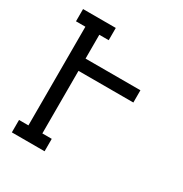

<svg xmlns="http://www.w3.org/2000/svg" viewBox="-171 -863 942 991"><g transform="rotate(30 300.0 -367.5)"><path d="M234 0H39V-74H95V-662H39V-735H234V-662H178V-520H505V-447H178V-74H234Z"/></g></svg>

Font: Iosevka HT Extended
Style: Regular
Weight: 400
Width: 7
Monospace: yes
Designer: Belleve Invis
Foundry: Belleve Invis
Version: Version 32.3.0; ttfautohint (v1.8.4)